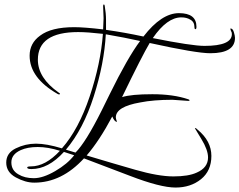

<svg xmlns="http://www.w3.org/2000/svg" viewBox="-20 -707 1075 862"><path d="M445 -625 443 -680Q443 -687 447 -687Q448 -687 450 -682Q456 -647 456 -616.5Q456 -586 456 -573Q541 -561 624 -543Q705 -648 783.5 -648Q862 -648 862 -587Q862 -576 857.5 -576Q853 -576 853 -585Q853 -609 834 -619Q818 -629 794 -629Q730 -629 666 -536Q841 -501 898 -501Q1021 -501 1021 -554Q1021 -563 1017 -568Q1014 -576 1014 -577.5Q1014 -579 1016 -579Q1025 -579 1030 -562.5Q1035 -546 1035 -537Q1035 -468 924 -468Q861 -468 652 -514Q618 -457 528 -271Q569 -284 664 -284Q759 -284 826 -261Q831 -259 831 -256.5Q831 -254 826 -254L754 -259Q669 -259 609 -247Q500 -228 500 -180Q500 -174 505 -161V-160Q494 -160 484 -184Q426 -75 369 -9Q482 25 586.5 55Q691 85 758.5 85Q826 85 863 68Q914 46 914 0Q914 -34 884 -83L855 -131Q855 -132 857.5 -132Q860 -132 867 -125Q929 -74 929 -7Q929 60 882.5 97.5Q836 135 768 135Q700 135 563.5 82.5Q427 30 357 4Q257 113 134 113Q94 113 51 89.5Q8 66 8 23Q8 -20 51 -41Q94 -62 141.5 -62Q189 -62 258 -41Q333 -126 382.5 -273.5Q432 -421 442 -555Q373 -563 331 -563Q150 -563 150 -439Q150 -357 244 -291Q249 -289 249 -286Q249 -283 246 -283Q243 -283 239 -285Q113 -357 113 -457Q113 -513 160 -547Q210 -585 313 -585Q358 -585 443 -575Q445 -609 445 -625ZM609 -523Q542 -538 455 -553Q448 -422 401 -274.5Q354 -127 276 -35L319 -22Q365 -68 436 -210Q446 -230 473 -285Q553 -448 609 -523ZM121 52Q102 52 102 45Q102 40 119 40Q184 40 249 -30Q195 -47 149.5 -47Q104 -47 73 -33Q31 -14 31 22Q31 58 63 76Q91 93 132 93Q173 93 228 61Q283 29 313 -10L267 -25Q197 52 121 52Z"/></svg>

Font: Ruthie
Style: Regular
Weight: 400
Designer: Robert E. Leuschke
Foundry: Robert E. Leuschke
Version: Version 1.003